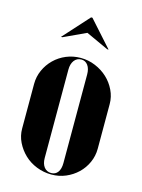

<svg xmlns="http://www.w3.org/2000/svg" viewBox="-108 -748 610 822"><g transform="rotate(15 197.5 -337.0)"><path d="M195 -505Q229 -505 260 -492Q291 -479 314 -457.5Q337 -436 351 -407Q365 -378 365 -346V-148Q365 -116 352 -87Q339 -58 316.5 -36.5Q294 -15 264.5 -2.5Q235 10 201 10Q167 10 135.5 -2.5Q104 -15 81 -37Q58 -59 44 -87.5Q30 -116 30 -148V-346Q30 -378 43 -407Q56 -436 78.5 -458Q101 -480 131 -492.5Q161 -505 195 -505ZM199 -499Q179 -499 167.5 -483.5Q156 -468 156 -443V-51Q156 -26 167.5 -11Q179 4 199 4Q218 4 228.5 -10.5Q239 -25 239 -51V-443Q239 -469 228 -484Q217 -499 199 -499ZM192 -684H198L300 -570H294L194 -616L95 -570H89Z"/></g></svg>

Font: Moniqa Black Display
Style: Regular
Weight: 900
Designer: Rajesh Rajput
Foundry: Rajesh Rajput
Version: Version 1.000